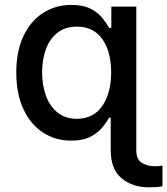

<svg xmlns="http://www.w3.org/2000/svg" viewBox="-20 -573 694 797"><path d="M596.2 204.5Q530.9 204.5 485.3 167.4Q439.6 130.3 439.6 50.1V-84.9H433.2Q423.7 -67.5 405.7 -45.1Q387.8 -22.7 356.5 -6Q325.3 10.7 275.6 10.7Q209.5 10.7 158 -23.1Q106.5 -56.8 77.1 -120.2Q47.6 -183.6 47.6 -271.7Q47.6 -360.1 77.2 -422.9Q106.9 -485.8 158.7 -519.2Q210.6 -552.6 276.3 -552.6Q327.1 -552.6 358.1 -535.7Q389.2 -518.8 406.4 -496.4Q423.7 -474.1 433.2 -457H442.1V-545.5H545.8V50.1Q545.8 88.8 568.9 103Q592 117.2 624.3 117.2Q632.5 117.2 640.1 116.3Q647.7 115.4 654.5 114.3V199.9Q643.8 202.8 628.4 203.7Q612.9 204.5 596.2 204.5ZM299 -79.9Q367.9 -79.9 404.7 -133.3Q441.4 -186.8 441.4 -272.7Q441.4 -358.3 405 -410.3Q368.6 -462.4 299 -462.4Q251.1 -462.4 219.1 -437.5Q187.1 -412.6 171 -369.9Q154.8 -327.1 154.8 -272.7Q154.8 -218 171.2 -174.4Q187.5 -130.7 219.6 -105.3Q251.8 -79.9 299 -79.9Z"/></svg>

Font: Inter Zeller Medium
Style: Regular
Weight: 500
Designer: Rasmus Andersson; Joe Bland
Foundry: zeller
Version: Version 3.015;git-dec3a8cb1